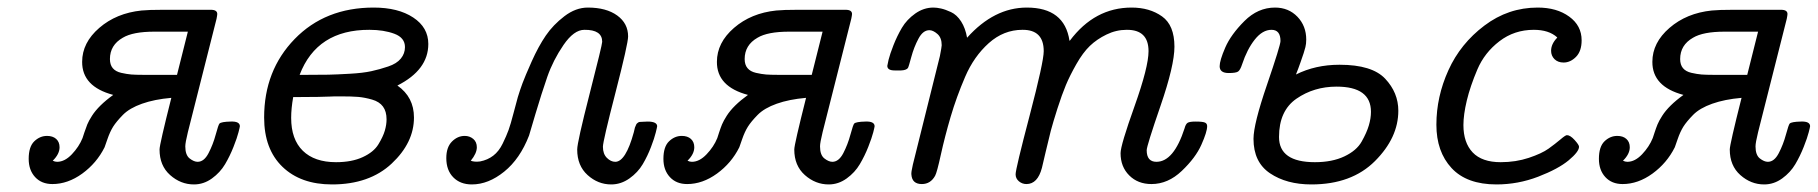

<svg xmlns="http://www.w3.org/2000/svg" viewBox="-20 -484 4828 510"><path d="M56.2 -62Q56.2 -94.2 71 -108.6Q85.9 -123 105 -123Q120.1 -123 129.2 -115Q138.2 -106.9 138.2 -92.8Q138.2 -74.7 120.1 -57.1Q126 -54.2 131.8 -54.2Q151.9 -54.2 170.9 -74.2Q189.9 -94.2 199.2 -117.2Q200.2 -120.1 204.1 -132.1Q208 -144 211.9 -153.6Q215.8 -163.1 224.4 -176.5Q232.9 -189.9 247.1 -203.9Q261.2 -217.8 280.8 -231.9Q197.8 -253.9 198.2 -319.8Q198.2 -370.6 243.7 -409.9Q289.1 -449.2 356 -456.1Q375 -458 413.1 -458H540Q557.1 -458 557.1 -446.8Q557.1 -443.8 555.2 -434.1L479 -132.8Q472.2 -105 472.2 -95.2Q472.2 -72.3 483.6 -63.2Q495.1 -54.2 504.9 -54.2Q522 -54.2 533.9 -77.1Q545.9 -100.1 553 -126.5Q560.1 -152.8 563 -155.8Q567.9 -160.6 592.8 -161.1Q616.7 -162.1 617.2 -148.9Q617.2 -147 613.5 -132.6Q609.9 -118.2 600.3 -94Q590.8 -69.8 577.9 -47.9Q564.9 -25.9 543 -10Q521 5.9 495.1 5.9Q460 5.9 431.9 -19Q403.8 -43.9 403.8 -86.9Q403.8 -100.1 435.1 -224.1Q390.1 -220.2 357.2 -208.5Q324.2 -196.8 306.6 -179Q289.1 -161.1 280.5 -147.5Q272 -133.8 265.4 -114.5Q258.8 -95.2 257.8 -92.8Q236.8 -50.8 198.5 -22.9Q160.2 4.9 119.1 4.9Q90.3 4.9 73.2 -13.7Q56.2 -32.2 56.2 -62ZM272 -327.1Q272 -312 279.5 -303Q287.1 -293.9 302 -290.5Q316.9 -287.1 328.9 -286.1Q340.8 -285.2 359.9 -285.2H450.2L479 -399.9H390.1Q333 -399.9 306.2 -383.8Q272 -364.3 272 -327.1Z M681.6 -171.9Q681.6 -296.9 762.7 -380.4Q843.8 -463.9 972.7 -463.9Q1037.6 -463.9 1077.6 -437.5Q1117.7 -411.1 1117.7 -367.2Q1117.7 -298.3 1035.6 -256.8Q1079.6 -226.1 1079.6 -171.9Q1079.6 -105 1020.5 -49.6Q961.4 5.9 861.8 5.9Q778.8 5.9 730.2 -41Q681.6 -87.9 681.6 -171.9ZM753.4 -170.9Q753.4 -113.8 784.4 -83.5Q815.4 -53.2 872.6 -53.2Q914.6 -53.2 943.6 -66.7Q972.7 -80.1 985.1 -100.6Q997.6 -121.1 1002.2 -137Q1006.8 -152.8 1006.8 -167Q1006.8 -188 997.3 -200.9Q987.8 -213.9 968.3 -219.5Q948.7 -225.1 931.6 -226.6Q914.6 -228 885.7 -228H869.6Q864.7 -228 856.2 -227.5Q847.7 -227.1 824.2 -226.6Q800.8 -226.1 759.8 -226.1H758.8Q753.4 -195.8 753.4 -170.9ZM775.9 -285.2H795.4Q829.6 -285.2 852.1 -285.6Q874.5 -286.1 909.2 -288.1Q943.8 -290 966.3 -294.9Q988.8 -299.8 1011.2 -307.4Q1033.7 -314.9 1044.7 -328.4Q1055.7 -341.8 1055.7 -358.9Q1055.7 -383.8 1027.6 -394.3Q999.5 -404.8 961.4 -404.8Q821.8 -405.3 775.9 -285.2Z M1165.5 -64Q1165.5 -92.8 1180.4 -107.9Q1195.3 -123 1214.4 -123Q1227.5 -123 1237.1 -115Q1246.6 -106.9 1246.6 -92.8Q1246.6 -76.7 1230.5 -57.1Q1240.2 -53.2 1255.4 -55.2Q1275.4 -59.1 1290.3 -70.6Q1305.2 -82 1315.2 -102.5Q1325.2 -123 1330.8 -138.4Q1336.4 -153.8 1344 -183.3Q1351.6 -212.9 1355.5 -226.1Q1361.3 -245.1 1367.9 -262.9Q1374.5 -280.8 1392.3 -320.8Q1410.2 -360.8 1429.7 -389.4Q1449.2 -418 1479.2 -440.9Q1509.3 -463.9 1541.5 -463.9Q1590.3 -463.9 1619.4 -442.9Q1648.4 -421.9 1648.4 -387.2Q1648.4 -368.2 1615 -238.5Q1581.5 -108.9 1581.5 -94.2Q1581.5 -75.2 1592 -64.7Q1602.5 -54.2 1614.3 -54.2Q1642.1 -54.2 1663.6 -132.8Q1664.6 -135.7 1665.5 -140.9Q1666.5 -146 1667.5 -147.5Q1668.5 -148.9 1669.4 -151.9Q1670.4 -154.8 1671.9 -156Q1673.3 -157.2 1675.3 -158.7Q1677.2 -160.2 1680.9 -160.2Q1684.6 -160.2 1689 -160.6Q1693.4 -161.1 1700.2 -161.1Q1725.1 -161.1 1725.6 -148.9Q1725.6 -147 1721.9 -132.1Q1718.3 -117.2 1709.2 -93.5Q1700.2 -69.8 1687.3 -47.9Q1674.3 -25.9 1651.9 -10Q1629.4 5.9 1603.5 5.9Q1568.4 5.9 1540.8 -19Q1513.2 -43.9 1513.2 -86.9Q1513.2 -106 1546.4 -235.6Q1579.6 -365.2 1579.6 -373Q1579.6 -405.3 1532.2 -404.8Q1504.4 -404.8 1476.8 -364.5Q1449.2 -324.2 1433.8 -280Q1418.5 -235.8 1402.3 -181.4Q1386.2 -127 1385.3 -124Q1361.3 -62 1319.3 -28.1Q1277.3 5.9 1233.4 5.9Q1202.6 5.9 1184.1 -12.9Q1165.5 -31.7 1165.5 -64Z M1742.2 -62Q1742.2 -94.2 1757.1 -108.6Q1772 -123 1791 -123Q1806.2 -123 1815.2 -115Q1824.2 -106.9 1824.2 -92.8Q1824.2 -74.7 1806.2 -57.1Q1812 -54.2 1817.9 -54.2Q1837.9 -54.2 1856.9 -74.2Q1876 -94.2 1885.3 -117.2Q1886.2 -120.1 1890.1 -132.1Q1894 -144 1897.9 -153.6Q1901.9 -163.1 1910.4 -176.5Q1918.9 -189.9 1933.1 -203.9Q1947.3 -217.8 1966.8 -231.9Q1883.8 -253.9 1884.3 -319.8Q1884.3 -370.6 1929.7 -409.9Q1975.1 -449.2 2042 -456.1Q2061 -458 2099.1 -458H2226.1Q2243.2 -458 2243.2 -446.8Q2243.2 -443.8 2241.2 -434.1L2165 -132.8Q2158.2 -105 2158.2 -95.2Q2158.2 -72.3 2169.7 -63.2Q2181.2 -54.2 2190.9 -54.2Q2208 -54.2 2220 -77.1Q2231.9 -100.1 2239 -126.5Q2246.1 -152.8 2249 -155.8Q2253.9 -160.6 2278.8 -161.1Q2302.7 -162.1 2303.2 -148.9Q2303.2 -147 2299.6 -132.6Q2295.9 -118.2 2286.4 -94Q2276.9 -69.8 2263.9 -47.9Q2251 -25.9 2229 -10Q2207 5.9 2181.2 5.9Q2146 5.9 2117.9 -19Q2089.8 -43.9 2089.8 -86.9Q2089.8 -100.1 2121.1 -224.1Q2076.2 -220.2 2043.2 -208.5Q2010.3 -196.8 1992.7 -179Q1975.1 -161.1 1966.6 -147.5Q1958 -133.8 1951.4 -114.5Q1944.8 -95.2 1943.8 -92.8Q1922.9 -50.8 1884.5 -22.9Q1846.2 4.9 1805.2 4.9Q1776.4 4.9 1759.3 -13.7Q1742.2 -32.2 1742.2 -62ZM1958 -327.1Q1958 -312 1965.6 -303Q1973.1 -293.9 1988 -290.5Q2002.9 -287.1 2014.9 -286.1Q2026.9 -285.2 2045.9 -285.2H2136.2L2165 -399.9H2076.2Q2019 -399.9 1992.2 -383.8Q1958 -364.3 1958 -327.1Z M2336.9 -309.1Q2336.9 -311 2340.3 -325.4Q2343.8 -339.8 2353.3 -364Q2362.8 -388.2 2375.7 -410.2Q2388.7 -432.1 2411.1 -448Q2433.6 -463.9 2459.5 -463.9Q2468.3 -463.9 2479.5 -461.4Q2490.7 -459 2506.1 -451.9Q2521.5 -444.8 2533 -427Q2544.4 -409.2 2548.8 -383.8Q2620.6 -463.9 2707.5 -463.9Q2807.6 -463.9 2820.8 -376H2821.8Q2887.7 -463.9 2985.8 -463.9Q3033.7 -463.9 3066.7 -440.4Q3099.6 -417 3099.6 -359.9Q3099.6 -310.1 3062.7 -203.1Q3025.9 -96.2 3025.9 -85Q3025.9 -54.2 3051.8 -54.2Q3097.7 -54.2 3126.5 -143.1Q3129.4 -154.3 3134.5 -157.7Q3139.6 -161.1 3155.8 -161.1Q3174.8 -161.1 3180.7 -158.4Q3186.5 -155.8 3186.5 -148.9Q3186.5 -133.8 3171.1 -99.4Q3155.8 -64.9 3119.1 -30Q3082.5 4.9 3038.6 4.9Q3002.4 4.9 2979.5 -18.1Q2956.5 -41 2956.5 -77.1Q2956.5 -98.1 2993.7 -202.1Q3030.8 -306.2 3030.8 -348.1Q3030.8 -405.3 2972.7 -404.8Q2944.8 -404.8 2919.2 -392.3Q2893.6 -379.9 2875 -362.1Q2856.4 -344.2 2839.1 -313.7Q2821.8 -283.2 2811.3 -258.1Q2800.8 -232.9 2788.8 -195.6Q2776.9 -158.2 2771.2 -136.7Q2765.6 -115.2 2757.6 -80.6Q2749.5 -45.9 2747.6 -38.1Q2736.3 4.9 2706.5 4.9Q2695.3 4.9 2686.5 -2.4Q2677.7 -9.8 2677.7 -21Q2677.7 -35.2 2715.1 -177.5Q2752.4 -319.8 2752.4 -348.1Q2752.4 -405.3 2695.8 -404.8Q2646 -404.8 2606.4 -369.4Q2566.9 -334 2543.7 -280Q2520.5 -226.1 2505.1 -173.6Q2489.7 -121.1 2479.2 -73.5Q2468.8 -25.9 2463.9 -17.1Q2451.7 4.9 2428.7 4.9Q2402.8 4.9 2400.9 -20Q2399.9 -25.9 2404.8 -46.9L2476.6 -335Q2481.4 -359.9 2481.4 -363.8Q2481.4 -383.8 2470 -393.8Q2458.5 -403.8 2448.7 -403.8Q2431.6 -403.8 2419.7 -381.3Q2407.7 -358.9 2400.6 -332.5Q2393.6 -306.2 2391.6 -303.2Q2386.7 -297.4 2373.5 -296.9H2356.4Q2336.9 -296.9 2336.9 -309.1Z M3219.7 -308.1Q3219.7 -323.2 3234.6 -357.7Q3249.5 -392.1 3285.4 -428Q3321.3 -463.9 3366.7 -463.9Q3402.8 -463.9 3426.3 -439.5Q3449.7 -415 3449.7 -378.9Q3449.7 -367.7 3447.5 -358.9Q3445.3 -350.1 3442.9 -343Q3440.4 -335.9 3434.6 -318.8Q3428.7 -301.8 3422.4 -286.1Q3474.1 -312 3537.6 -312H3538.6Q3624.5 -312 3659.4 -274.9Q3694.3 -237.8 3694.3 -189.9Q3694.3 -118.2 3632.3 -56.2Q3570.3 5.9 3463.4 5.9Q3397.5 5.9 3353.5 -23.7Q3309.6 -53.2 3309.6 -115.2Q3309.6 -154.3 3345.5 -259Q3381.3 -363.8 3381.3 -375Q3381.3 -404.8 3357.4 -404.8Q3333.5 -404.8 3313 -378.9Q3292.5 -353 3279.3 -313Q3274.4 -297.9 3268.6 -293.9Q3262.7 -290 3243.7 -290Q3219.7 -290 3219.7 -308.1ZM3377.4 -120.1Q3377.4 -53.2 3472.7 -53.2Q3518.6 -53.2 3551 -68.6Q3583.5 -84 3596.9 -107.9Q3610.4 -131.8 3616 -150.9Q3621.6 -169.9 3621.6 -187Q3621.6 -253.9 3530.3 -253.9Q3470.2 -253.9 3423.8 -221.9Q3377.4 -189.9 3377.4 -120.1Z M3795.4 -152.8Q3795.4 -227.1 3827.4 -297.6Q3859.4 -368.2 3922.9 -416Q3986.3 -463.9 4064.5 -463.9Q4115.2 -463.9 4148.2 -439.9Q4181.2 -416 4181.2 -377Q4181.2 -348.1 4166.3 -333Q4151.4 -317.9 4133.3 -317.9Q4118.2 -317.9 4109.1 -326.9Q4100.1 -335.9 4100.1 -349.1Q4100.1 -367.2 4116.2 -383.8V-384.8Q4094.2 -404.8 4054.2 -404.8Q4002.4 -404.8 3962.9 -374.5Q3923.3 -344.2 3904.3 -299.6Q3885.3 -254.9 3876.2 -217Q3867.2 -179.2 3867.2 -151.9Q3867.2 -105 3891.8 -79.1Q3916.5 -53.2 3966.3 -53.2Q4006.3 -53.2 4040.8 -64.7Q4075.2 -76.2 4093.3 -89.1Q4111.3 -102.1 4124.8 -113.5Q4138.2 -125 4142.1 -125Q4150.9 -125 4162.6 -112.1Q4174.3 -99.1 4174.3 -94.2Q4174.3 -81.1 4146.7 -58.1Q4119.1 -35.2 4065.7 -14.6Q4012.2 5.9 3955.1 5.9Q3876 5.9 3835.7 -37.6Q3795.4 -81.1 3795.4 -152.8Z M4227.1 -62Q4227.1 -94.2 4241.9 -108.6Q4256.8 -123 4275.9 -123Q4291 -123 4300 -115Q4309.1 -106.9 4309.1 -92.8Q4309.1 -74.7 4291 -57.1Q4296.9 -54.2 4302.7 -54.2Q4322.8 -54.2 4341.8 -74.2Q4360.8 -94.2 4370.1 -117.2Q4371.1 -120.1 4375 -132.1Q4378.9 -144 4382.8 -153.6Q4386.7 -163.1 4395.3 -176.5Q4403.8 -189.9 4418 -203.9Q4432.1 -217.8 4451.7 -231.9Q4368.7 -253.9 4369.1 -319.8Q4369.1 -370.6 4414.6 -409.9Q4460 -449.2 4526.9 -456.1Q4545.9 -458 4584 -458H4710.9Q4728 -458 4728 -446.8Q4728 -443.8 4726.1 -434.1L4649.9 -132.8Q4643.1 -105 4643.1 -95.2Q4643.1 -72.3 4654.5 -63.2Q4666 -54.2 4675.8 -54.2Q4692.9 -54.2 4704.8 -77.1Q4716.8 -100.1 4723.9 -126.5Q4731 -152.8 4733.9 -155.8Q4738.8 -160.6 4763.7 -161.1Q4787.6 -162.1 4788.1 -148.9Q4788.1 -147 4784.4 -132.6Q4780.8 -118.2 4771.2 -94Q4761.7 -69.8 4748.8 -47.9Q4735.8 -25.9 4713.9 -10Q4691.9 5.9 4666 5.9Q4630.9 5.9 4602.8 -19Q4574.7 -43.9 4574.7 -86.9Q4574.7 -100.1 4606 -224.1Q4561 -220.2 4528.1 -208.5Q4495.1 -196.8 4477.5 -179Q4460 -161.1 4451.4 -147.5Q4442.9 -133.8 4436.3 -114.5Q4429.7 -95.2 4428.7 -92.8Q4407.7 -50.8 4369.4 -22.9Q4331.1 4.9 4290 4.9Q4261.2 4.9 4244.1 -13.7Q4227.1 -32.2 4227.1 -62ZM4442.9 -327.1Q4442.9 -312 4450.4 -303Q4458 -293.9 4472.9 -290.5Q4487.8 -287.1 4499.8 -286.1Q4511.7 -285.2 4530.8 -285.2H4621.1L4649.9 -399.9H4561Q4503.9 -399.9 4477.1 -383.8Q4442.9 -364.3 4442.9 -327.1Z"/></svg>

Font: CMU Concrete
Style: Italic
Weight: 500
Italic angle: -14.04°
Version: Version 0.7.0